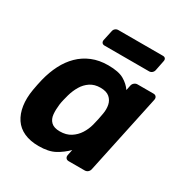

<svg xmlns="http://www.w3.org/2000/svg" viewBox="-167 -846 950 989"><g transform="rotate(30 308.0 -351.5)"><path d="M197 10Q147 10 110.5 -6.5Q74 -23 53 -54.5Q32 -86 25.5 -129.5Q19 -173 28 -226Q31 -245 34.5 -260.5Q38 -276 42 -294Q55 -346 77 -389Q99 -432 131 -463.5Q163 -495 205.5 -512.5Q248 -530 301 -530Q363 -530 395 -511.5Q427 -493 445 -466L451 -495Q453 -506 461.5 -513Q470 -520 480 -520H575Q586 -520 591.5 -513Q597 -506 595 -495L495 -25Q493 -14 485 -7Q477 0 466 0H371Q360 0 354.5 -7Q349 -14 351 -25L358 -59Q328 -29 292 -9.5Q256 10 197 10ZM254 -110Q292 -110 318.5 -127Q345 -144 361.5 -170Q378 -196 386 -226Q391 -245 395 -264Q399 -283 402 -301Q407 -329 402 -353.5Q397 -378 378.5 -394Q360 -410 324 -410Q289 -410 264 -393.5Q239 -377 223 -350Q207 -323 198 -291Q194 -276 190 -260Q186 -244 184 -229Q180 -197 182.5 -170Q185 -143 202 -126.5Q219 -110 254 -110ZM233 -608Q223 -608 218 -614.5Q213 -621 215 -631L228 -691Q230 -701 237.5 -707Q245 -713 255 -713H520Q530 -713 534.5 -707Q539 -701 537 -691L525 -631Q523 -621 515.5 -614.5Q508 -608 498 -608Z"/></g></svg>

Font: Rubik SemiBold
Style: Italic
Weight: 600
Italic angle: -12°
Designer: Hubert and Fischer
Foundry: Hubert and Fischer
Version: Version 2.300;gftools[0.9.30]